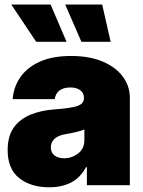

<svg xmlns="http://www.w3.org/2000/svg" viewBox="-20 -792 613 821"><path d="M190.4 8.8Q111.8 8.8 62.3 -30.3Q12.7 -69.3 12.7 -150.4Q12.7 -210.4 39.3 -247.1Q65.9 -283.7 111.3 -302Q156.7 -320.3 212.9 -324.2Q281.2 -329.1 310.1 -338.6Q338.9 -348.1 338.9 -372.1V-374Q338.9 -395 322.8 -406.5Q306.6 -418 281.2 -418Q252.9 -418 235.4 -405.8Q217.8 -393.6 213.9 -368.2H34.2Q37.6 -418 65.7 -460Q93.8 -502 148.2 -527.3Q202.6 -552.7 284.2 -552.7Q361.8 -552.7 418.2 -529.1Q474.6 -505.4 504.9 -464.8Q535.2 -424.3 535.2 -374V0H351.6V-77.1H347.7Q322.8 -31.2 283.2 -11.2Q243.7 8.8 190.4 8.8ZM253.9 -115.2Q287.1 -115.2 314 -135.7Q340.8 -156.2 340.8 -193.4V-238.3Q310.5 -226.6 262.7 -218.8Q228.5 -213.4 212.9 -198.2Q197.3 -183.1 197.3 -162.1Q197.3 -139.2 213.1 -127.2Q229 -115.2 253.9 -115.2ZM134.8 -613.3 28.3 -772.5H196.3L264.6 -613.3ZM328.1 -613.3 258.8 -772.5H417L453.1 -613.3Z"/></svg>

Font: Inter Tight Black
Style: Regular
Weight: 900
Designer: Rasmus Andersson
Foundry: rsms
Version: Version 3.004; ttfautohint (v1.8.4.7-5d5b)